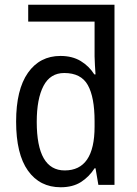

<svg xmlns="http://www.w3.org/2000/svg" viewBox="-20 -780 579 810"><path d="M135 -266Q135 -363 163.5 -417.5Q192 -472 251 -472Q322 -472 350.5 -421Q379 -370 379 -269V-246Q379 -61 253 -61Q135 -61 135 -266ZM379 -70H383L395 0H463V-760H99V-689H379V-542Q379 -527 380.5 -505Q382 -483 383 -466H378Q356 -501 320.5 -522.5Q285 -544 235 -544Q148 -544 98 -473Q48 -402 48 -267Q48 -130 98 -60Q148 10 236 10Q287 10 321.5 -12Q356 -34 379 -70Z"/></svg>

Font: Noto Sans UI SemiCondensed
Style: Regular
Weight: 400
Width: 4
Designer: Monotype Design Team
Foundry: Monotype Imaging Inc.
Version: 1.001